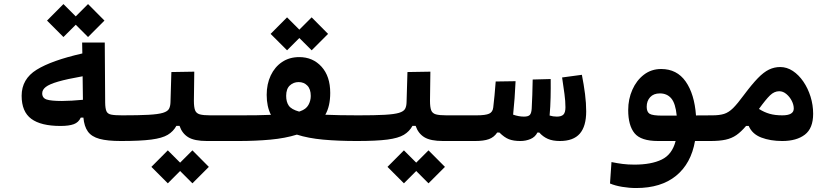

<svg xmlns="http://www.w3.org/2000/svg" viewBox="-20 -696 4142 953"><path d="M280.3 -70.8Q183.1 -70.8 135.3 -106.2Q87.4 -141.6 87.4 -220.7Q87.4 -303.7 161.9 -349.9Q236.3 -396 388.7 -430.7L387.7 -484.9H500L502 -187Q502.4 -158.2 508.1 -144.5Q513.7 -130.9 531.5 -127.2Q549.3 -123.5 585.9 -123.5Q606.4 -123.5 614.5 -108.6Q622.6 -93.8 622.6 -62Q622.6 -30.8 613.8 -13.4Q605 3.9 580.1 3.9Q513.2 3.9 473.9 -6.8Q434.6 -17.6 416.3 -43Q397.9 -68.4 394 -112.3H380.9Q370.1 -88.4 346.2 -79.6Q322.3 -70.8 280.3 -70.8ZM390.1 -317.4Q312.5 -303.7 268.8 -291Q225.1 -278.3 207.3 -264.4Q189.5 -250.5 189.5 -232.9Q189.5 -209.5 211.4 -202.1Q233.4 -194.8 287.6 -194.8Q308.1 -194.8 337.4 -196.5Q366.7 -198.2 391.6 -200.7ZM417 -512.2 356 -573.2 294.9 -512.2 213.4 -593.8 294.9 -675.8 356 -614.7 417 -675.8 498.5 -593.8Z M580.1 3.9 585.9 -123.5Q669.4 -123.5 717.5 -126.2Q765.6 -128.9 788.8 -136Q812 -143.1 818.8 -155.8Q825.7 -168.5 826.2 -189L830.6 -338.4L944.3 -340.3L942.4 -195.8Q942.4 -164.6 948.2 -148.9Q954.1 -133.3 971.7 -128.4Q989.3 -123.5 1024.4 -123.5H1171.9Q1208.5 -123.5 1208.5 -67.9Q1208.5 -29.3 1196 -12.7Q1183.6 3.9 1166 3.9H1007.3Q944.8 3.9 914.3 -14.9Q883.8 -33.7 871.1 -71.3H855.5Q840.3 -43.5 812.7 -26.9Q785.2 -10.3 730.7 -3.2Q676.3 3.9 580.1 3.9ZM935.1 213.9 874 152.8 813 213.9 731.4 132.3 813 50.3 874 111.3 935.1 50.3 1016.6 132.3Z M1164.1 3.9 1171.9 -123.5Q1215.8 -123.5 1253.9 -124Q1292 -124.5 1324.7 -126Q1303.7 -167.5 1303.7 -225.1Q1303.7 -278.8 1323.7 -321.3Q1343.8 -363.8 1380.1 -388.2Q1416.5 -412.6 1465.3 -412.6Q1532.7 -412.6 1575.9 -365Q1619.1 -317.4 1619.1 -234.9Q1619.1 -168.9 1594.7 -126.5Q1627.9 -125 1668.7 -124.3Q1709.5 -123.5 1758.8 -123.5Q1786.1 -123.5 1798.8 -106.2Q1811.5 -88.9 1811.5 -61.5Q1811.5 -30.8 1795.4 -13.4Q1779.3 3.9 1750.5 3.9Q1659.2 3.9 1584.5 -2.9Q1509.8 -9.8 1453.6 -27.8Q1396 -9.8 1322.3 -2.9Q1248.5 3.9 1164.1 3.9ZM1464.8 -142.1Q1467.8 -143.1 1470.2 -144Q1499 -153.8 1510.7 -174.8Q1522.5 -195.8 1522.5 -219.7Q1522.5 -253.9 1505.4 -271.2Q1488.3 -288.6 1462.4 -288.6Q1436.5 -288.6 1418.5 -271.7Q1400.4 -254.9 1400.4 -220.2Q1400.4 -190.4 1413.3 -171.6Q1426.3 -152.8 1464.8 -142.1ZM1526.9 -446.3 1465.8 -507.3 1404.8 -446.3 1323.2 -527.8 1404.8 -609.9 1465.8 -548.8 1526.9 -609.9 1608.4 -527.8Z M1752 3.9 1757.8 -123.5Q1841.3 -123.5 1889.4 -126.2Q1937.5 -128.9 1960.7 -136Q1983.9 -143.1 1990.7 -155.8Q1997.6 -168.5 1998 -189L2002.4 -338.4L2116.2 -340.3L2114.3 -195.8Q2114.3 -164.6 2120.1 -148.9Q2126 -133.3 2143.6 -128.4Q2161.1 -123.5 2196.3 -123.5H2343.8Q2380.4 -123.5 2380.4 -67.9Q2380.4 -29.3 2367.9 -12.7Q2355.5 3.9 2337.9 3.9H2179.2Q2116.7 3.9 2086.2 -14.9Q2055.7 -33.7 2043 -71.3H2027.3Q2012.2 -43.5 1984.6 -26.9Q1957 -10.3 1902.6 -3.2Q1848.1 3.9 1752 3.9ZM2106.9 213.9 2045.9 152.8 1984.9 213.9 1903.3 132.3 1984.9 50.3 2045.9 111.3 2106.9 50.3 2188.5 132.3Z M2337.9 3.9 2343.8 -123.5Q2390.1 -123.5 2408 -131.8Q2425.8 -140.1 2428.2 -162.6Q2431.6 -189.9 2434.6 -222.4Q2437.5 -254.9 2440.4 -291.5L2539.1 -293Q2537.1 -250.5 2534.2 -209Q2531.2 -167.5 2526.9 -127Q2554.7 -117.2 2580.6 -117.2Q2602.1 -117.2 2609.9 -125.7Q2617.7 -134.3 2619.1 -156.7Q2621.1 -187.5 2622.1 -224.6Q2623 -261.7 2624 -301.3L2713.4 -303.7Q2713.9 -257.3 2712.9 -211.7Q2711.9 -166 2708 -123Q2708 -123 2708 -122.6Q2725.1 -117.2 2743.7 -117.2Q2766.6 -117.2 2776.6 -127.4Q2786.6 -137.7 2786.6 -163.6Q2786.6 -193.8 2781.7 -229.7Q2776.9 -265.6 2770 -311.5L2868.2 -324.7Q2877.9 -275.4 2883.8 -229.5Q2889.6 -183.6 2889.6 -143.1Q2889.6 -69.3 2857.9 -32.7Q2826.2 3.9 2758.8 3.9Q2723.6 3.9 2699.5 -6.6Q2675.3 -17.1 2656.7 -38.1H2647.5Q2636.2 -15.6 2613 -5.9Q2589.8 3.9 2563 3.9Q2528.8 3.9 2506.1 -4.9Q2483.4 -13.7 2459 -38.1H2447.8Q2432.1 -14.6 2406.7 -5.4Q2381.3 3.9 2337.9 3.9Z M3137.7 237.3Q3103 237.3 3068.1 231.4Q3033.2 225.6 3007.8 214.8L3015.1 108.4Q3043.9 114.3 3070.1 117.7Q3096.2 121.1 3128.9 121.1Q3212.9 121.1 3264.6 95.9Q3316.4 70.8 3333.5 3.9H3246.6Q3161.1 3.9 3129.6 -34.7Q3098.1 -73.2 3098.1 -149.9Q3098.1 -204.1 3118.7 -250.5Q3139.2 -296.9 3176 -325.2Q3212.9 -353.5 3261.7 -353.5Q3339.8 -353.5 3383.3 -291.5Q3426.8 -229.5 3434.6 -123L3515.6 -123.5Q3538.1 -123.5 3547.6 -106.9Q3557.1 -90.3 3557.1 -59.6Q3557.1 3.9 3510.7 3.9H3429.7Q3410.2 115.7 3335.7 176.5Q3261.2 237.3 3137.7 237.3ZM3338.9 -122.1Q3333 -182.6 3312 -207.5Q3291 -232.4 3255.4 -232.4Q3224.1 -232.4 3207 -213.6Q3189.9 -194.8 3189.9 -166Q3189.9 -140.6 3204.3 -131.3Q3218.8 -122.1 3268.1 -122.1Q3274.9 -122.1 3281.7 -122.1Q3288.6 -122.1 3294.9 -122.1Q3306.2 -122.1 3317.1 -122.1Q3328.1 -122.1 3338.9 -122.1Z M3506.8 3.9Q3481.4 3.9 3481.4 -62Q3481.4 -86.4 3490 -105Q3498.5 -123.5 3515.6 -123.5Q3550.8 -123.5 3573.7 -130.6Q3596.7 -137.7 3618.7 -159.4Q3640.6 -181.2 3672.9 -225.1Q3711.9 -277.3 3741.2 -307.6Q3770.5 -337.9 3796.9 -350.6Q3823.2 -363.3 3852.5 -363.3Q3885.7 -363.3 3915.3 -343.8Q3944.8 -324.2 3967.5 -291Q3990.2 -257.8 4003.2 -216.3Q4016.1 -174.8 4016.1 -131.3Q4016.1 -59.1 3974.9 -27.6Q3933.6 3.9 3862.8 3.9Q3803.7 3.9 3758.5 -13.4Q3713.4 -30.8 3696.3 -70.8H3683.1Q3658.7 -42 3635.3 -25.6Q3611.8 -9.3 3581.5 -2.7Q3551.3 3.9 3506.8 3.9ZM3747.1 -155.3Q3773.4 -138.7 3800.3 -131.1Q3827.1 -123.5 3863.3 -123.5Q3919.9 -123.5 3919.9 -157.2Q3919.9 -175.8 3909.9 -195.6Q3899.9 -215.3 3883.3 -229.2Q3866.7 -243.2 3847.7 -243.2Q3823.2 -243.2 3802 -222.7Q3780.8 -202.1 3747.1 -155.3Z"/></svg>

Font: Cascadia Mono NF SemiBold
Style: Regular
Weight: 600
Monospace: yes
Designer: Aaron Bell
Foundry: Saja Typeworks
Version: Version 2404.023; ttfautohint (v1.8.4)